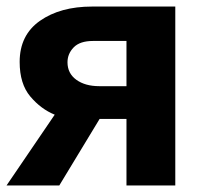

<svg xmlns="http://www.w3.org/2000/svg" viewBox="-20 -566 633 586"><path d="M161 0H0L147 -216Q105 -233 72.5 -271.5Q40 -310 40 -377Q40 -459 102 -502.5Q164 -546 261 -546H515V0H366V-203H284ZM186 -376Q186 -342 213 -322.5Q240 -303 283 -303H366V-441H264Q224 -441 205 -421.5Q186 -402 186 -376Z"/></svg>

Font: Noto Sans
Style: Bold
Weight: 700
Designer: Monotype Design Team
Foundry: Monotype Imaging Inc.
Version: Version 2.000;GOOG;noto-source:20170915:90ef993387c0; ttfaut